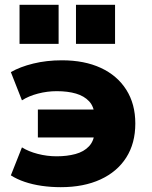

<svg xmlns="http://www.w3.org/2000/svg" viewBox="-20 -765 631 796"><path d="M232 11Q191 11 153 5.5Q115 0 82.5 -11Q50 -22 25 -38L71 -154Q98 -137 136.5 -127Q175 -117 215 -117Q258 -117 293 -126.5Q328 -136 349 -158.5Q370 -181 372 -217L381 -195H137V-311H381L372 -286Q370 -323 349.5 -345Q329 -367 295 -377Q261 -387 215 -387Q176 -387 137.5 -377Q99 -367 71 -349L25 -466Q63 -488 118 -501.5Q173 -515 237 -515Q330 -515 398 -483.5Q466 -452 503.5 -393Q541 -334 541 -253Q541 -171 503.5 -112Q466 -53 396.5 -21Q327 11 232 11ZM295 -583V-745H457V-583ZM61 -583V-745H223V-583Z"/></svg>

Font: Nunito Sans 8pt Black
Style: Regular
Weight: 900
Version: Version 3.101;gftools[0.9.27]